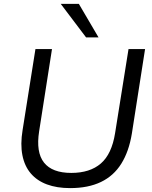

<svg xmlns="http://www.w3.org/2000/svg" viewBox="-20 -957 782 986"><path d="M340 9Q272 9 221 -10Q170 -29 138 -66.5Q106 -104 95 -160Q84 -216 96 -289L162 -705H247L181 -283Q164 -175 206 -122Q248 -69 346 -69Q442 -69 498 -117.5Q554 -166 571 -273L640 -705H725L657 -270Q642 -179 603 -116.5Q564 -54 498.5 -22.5Q433 9 340 9ZM422 -765 292 -937H385L486 -765Z"/></svg>

Font: Nunito Sans 10pt
Style: Italic
Weight: 400
Italic angle: -9°
Designer: Vernon Adams
Foundry: Vernon Adams
Version: Version 3.101;gftools[0.9.27]